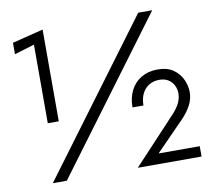

<svg xmlns="http://www.w3.org/2000/svg" viewBox="-78 -789 974 878"><g transform="rotate(-10 409.5 -350.0)"><path d="M683 -700 163 0H98L618 -700ZM30 -664 174 -700V-274H123V-639L30 -611ZM691 -214Q712 -236 723.5 -258.5Q735 -281 735 -306Q735 -325 726.5 -342Q718 -359 701.5 -370Q685 -381 659 -381Q632 -381 611.5 -368.5Q591 -356 579.5 -333Q568 -310 568 -278H517Q517 -323 534.5 -357Q552 -391 584 -410Q616 -429 659 -429Q705 -429 733 -409Q761 -389 774 -359.5Q787 -330 787 -302Q787 -270 771.5 -241Q756 -212 731 -186L598 -50H789V-2H493Z"/></g></svg>

Font: Venryn Sans
Style: Regular
Weight: 400
Designer: Owen Earl, indestructible type* (font) & Cristiano Sobral (main changes)
Version: Version 3.600; ttfautohint (v1.8.3)